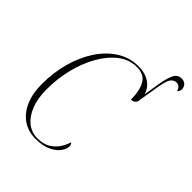

<svg xmlns="http://www.w3.org/2000/svg" viewBox="-236 -988 1133 1133"><g transform="rotate(45 330.5 -421.0)"><path d="M256 10Q195 10 149.5 -21Q104 -52 79 -109.5Q54 -167 54 -246Q54 -341 77.5 -426.5Q101 -512 145 -579Q189 -646 249.5 -684.5Q310 -723 383 -723Q440 -723 477 -698Q514 -673 526 -631L542 -731Q553 -796 568.5 -824Q584 -852 615 -852Q638 -852 649.5 -838.5Q661 -825 661 -809Q661 -789 648 -780Q638 -814 610 -814Q591 -814 576.5 -797.5Q562 -781 552 -724L530 -593V-592Q530 -574 519.5 -563Q509 -552 491 -552Q491 -626 466.5 -669.5Q442 -713 379 -713Q318 -713 266.5 -674Q215 -635 176.5 -568Q138 -501 117 -417.5Q96 -334 96 -244Q96 -168 117.5 -113.5Q139 -59 176.5 -29.5Q214 0 261 0Q323 0 362 -33Q401 -66 420 -124Q430 -116 430 -100Q430 -78 411.5 -52.5Q393 -27 354.5 -8.5Q316 10 256 10Z"/></g></svg>

Font: Noto Serif Display Condensed ExtraLight
Style: Italic
Weight: 200
Width: 3
Italic angle: -12°
Designer: Monotype Design Team
Foundry: Monotype Imaging Inc.
Version: Version 2.009